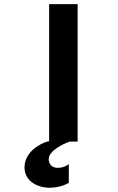

<svg xmlns="http://www.w3.org/2000/svg" viewBox="-20 -674 563 914"><path d="M208 -1C161.1 12.7 96.7 54.7 96.7 123C96.7 187.5 157.2 219.7 215.8 219.7C261.7 219.7 294.9 204.1 307.6 196.3V107.4C293 118.2 277.3 125 254.9 125C227.5 125 211.9 107.4 211.9 83C211.9 44.9 279.3 10.7 312.5 0H349.6V-654.3H213.9V-1Z"/></svg>

Font: Sen-gleads
Style: Bold
Weight: 700
Designer: Kosal Sen, Philatype
Foundry: Philatype
Version: Version 1.004; ttfautohint (v1.8.3)